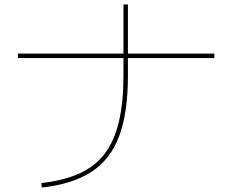

<svg xmlns="http://www.w3.org/2000/svg" viewBox="-20 -825 1040 860"><path d="M165 -5Q264 -16 334.5 -47.5Q405 -79 448.5 -136Q492 -193 512.5 -279.5Q533 -366 533 -485V-805H553V-485Q553 -321 514 -216Q475 -111 390 -55.5Q305 0 167 15ZM60 -565V-585H940V-565Z"/></svg>

Font: M PLUS 2 Thin Thin
Style: Regular
Weight: 250
Version: Version 1.001